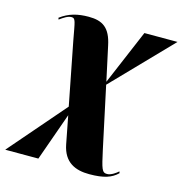

<svg xmlns="http://www.w3.org/2000/svg" viewBox="-146 -648 953 1002"><g transform="rotate(15 330.5 -146.5)"><path d="M425 250C505 250 545 235 577 204L574 195C562 206 536 225 515 225C487 225 483 208 461 108L390 -224L692 -536H513L387 -239L347 -424C328 -516 286 -543 211 -543C152 -543 104 -531 59 -497L62 -488C84 -504 105 -518 124 -518C147 -518 146 -502 165 -401L231 -63L-31 240H148L240 -19L269 131C287 224 350 250 425 250Z"/></g></svg>

Font: Noto Serif Display Black
Style: Italic
Weight: 900
Italic angle: -12°
Designer: Monotype Design Team
Foundry: Monotype Imaging Inc.
Version: Version 2.009